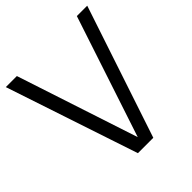

<svg xmlns="http://www.w3.org/2000/svg" viewBox="-200 -877 1014 1014"><g transform="rotate(-45 307.0 -370.0)"><path d="M250 0 3.5 -740H86L317.5 -35.5H301L534 -740H611.5L365 0Z"/></g></svg>

Font: Encode Sans SemiCondensed
Style: Regular
Weight: 400
Width: 4
Designer: Multiple Designers
Foundry: Impallari Type
Version: Version 3.002